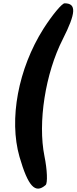

<svg xmlns="http://www.w3.org/2000/svg" viewBox="-20 -945 463 1162"><path d="M243 -771C90 -529 33 -223 98 4C150 183 193 230 256 175C269 164 266 83 249 0C208 -203 254 -500 360 -708C440 -866 444 -925 371 -925C355 -925 296 -854 243 -771Z"/></svg>

Font: Hussar Skorodowane
Style: Ky
Weight: 700
Foundry: Cannot Into Space Fonts
Version: Version 0.892